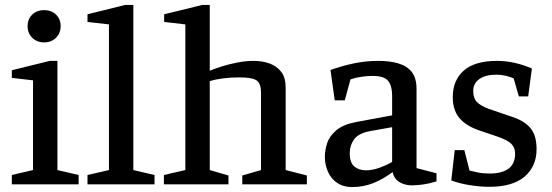

<svg xmlns="http://www.w3.org/2000/svg" viewBox="-20 -748 2238 779"><path d="M28 0V-38L114 -58V-422L28 -432V-463L182 -501H213V-58L299 -38V0ZM159 -576Q130 -576 111 -594.5Q92 -613 92 -642Q92 -671 111 -689Q130 -707 159 -707Q188 -707 207 -689Q226 -671 226 -642Q226 -613 207 -594.5Q188 -576 159 -576Z M335 0V-38L422 -58V-649L335 -659V-690L488 -728H521V-58L607 -38V0Z M645 0V-38L732 -58V-649L646 -659V-690L801 -728H831V-461Q850 -469 880 -478.5Q910 -488 944 -494.5Q978 -501 1009 -501Q1044 -501 1073.5 -490.5Q1103 -480 1121 -456.5Q1139 -433 1139 -393V-58L1225 -36V0H963V-36L1039 -58V-371Q1039 -409 1021.5 -421.5Q1004 -434 950 -434Q916 -434 885 -430Q854 -426 831 -419V-58L907 -36V0Z M1408 11Q1373 11 1348 -6Q1323 -23 1310.5 -51.5Q1298 -80 1298 -112Q1298 -137 1307 -166Q1316 -195 1344 -219Q1372 -243 1425 -253L1571 -280V-360Q1571 -399 1555 -419.5Q1539 -440 1491 -440Q1470 -440 1446.5 -436.5Q1423 -433 1402 -426L1379 -341H1338L1321 -464Q1365 -480 1414 -490.5Q1463 -501 1515 -501Q1562 -501 1597 -490.5Q1632 -480 1651 -455.5Q1670 -431 1670 -387V-66L1751 -45V-12Q1721 -3 1696.5 0.5Q1672 4 1650 4Q1623 4 1601 -9Q1579 -22 1573 -50Q1536 -22 1495.5 -5.5Q1455 11 1408 11ZM1465 -57Q1492 -57 1521.5 -68Q1551 -79 1571 -91V-232L1481 -216Q1434 -207 1416.5 -182.5Q1399 -158 1399 -127Q1399 -88 1417.5 -72.5Q1436 -57 1465 -57Z M1965 10Q1931 10 1888 3.5Q1845 -3 1811 -16L1825 -139H1864L1885 -56Q1900 -52 1920 -48Q1940 -44 1967 -44Q2016 -44 2043 -63.5Q2070 -83 2070 -125Q2070 -149 2054.5 -164.5Q2039 -180 1995 -195L1918 -221Q1867 -240 1842 -271.5Q1817 -303 1817 -354Q1817 -422 1861.5 -461.5Q1906 -501 1997 -501Q2032 -501 2068 -493Q2104 -485 2138 -470L2123 -357H2085L2064 -430Q2051 -436 2032 -440.5Q2013 -445 1995 -445Q1950 -445 1925 -427.5Q1900 -410 1900 -379Q1900 -350 1914.5 -334.5Q1929 -319 1964 -306L2049 -277Q2091 -264 2114.5 -245.5Q2138 -227 2147.5 -202.5Q2157 -178 2157 -143Q2157 -73 2108.5 -31.5Q2060 10 1965 10Z"/></svg>

Font: Manuale Medium
Style: Regular
Weight: 500
Designer: Eduardo Tunni / Pablo Cosgaya
Foundry: Eduardo Tunni / Pablo Cosgaya
Version: Version 1.002